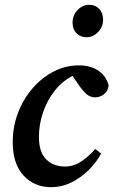

<svg xmlns="http://www.w3.org/2000/svg" viewBox="-20 -765 478 799"><path d="M194 14Q123 14 78 -34.5Q33 -83 33 -174Q33 -238 55 -295.5Q77 -353 115.5 -397.5Q154 -442 203.5 -467.5Q253 -493 308 -493Q358 -493 390 -470.5Q422 -448 432 -410Q430 -387 413.5 -373.5Q397 -360 376 -360Q355 -360 340 -373.5Q325 -387 312 -405L282 -449Q240 -428 208.5 -388.5Q177 -349 159.5 -298.5Q142 -248 142 -195Q142 -132 172 -102Q202 -72 251 -72Q286 -72 318.5 -93.5Q351 -115 376 -145L401 -126Q381 -89 348.5 -57Q316 -25 276.5 -5.5Q237 14 194 14ZM340 -610Q315 -610 298.5 -626.5Q282 -643 282 -671Q282 -702 303 -723.5Q324 -745 351 -745Q377 -745 393 -728Q409 -711 409 -683Q409 -653 388 -631.5Q367 -610 340 -610Z"/></svg>

Font: Source Serif 4 Semibold
Style: Italic
Weight: 600
Italic angle: -12°
Designer: Frank Grießhammer
Foundry: Adobe
Version: Version 4.005;hotconv 1.1.0;makeotfexe 2.6.0